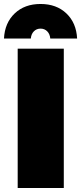

<svg xmlns="http://www.w3.org/2000/svg" viewBox="-39 -946 408 966"><path d="M50 -701H282V0H50ZM-19 -752Q-15 -831 35 -878.5Q85 -926 165 -926Q245 -926 295 -878.5Q345 -831 349 -752H214Q212 -775 198.5 -788.5Q185 -802 165 -802Q145 -802 131.5 -788.5Q118 -775 116 -752Z"/></svg>

Font: Argentum Sans Black
Style: Regular
Weight: 900
Designer: Julieta Ulanovsky (Modified by Cristiano Sobral)
Foundry: Julieta Ulanovsky
Version: Version 1.000; ttfautohint (v1.5.65-e2d9)